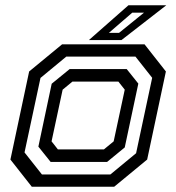

<svg xmlns="http://www.w3.org/2000/svg" viewBox="-20 -708 668 728"><path d="M100.5 0 19.5 -103 90.5 -437 215.5 -540H528L609 -437L538 -103L413 0ZM139 -46.5H398.5L496 -127L557 -413L493.5 -493.5H231.5L133.5 -412.5L73 -130ZM172 -94 125.5 -152 176 -390.5 244 -446H460.5L504.5 -391L453 -149L386 -94ZM199.5 -141.5H374L411 -172L453 -368L429 -398.5H254.5L217.5 -368L175.5 -172ZM317 -556 467 -688H610.5L440.5 -556ZM393 -583.5H431.5L526 -660H481.5Z"/></svg>

Font: Tourney Thin Medium
Style: Italic
Weight: 500
Italic angle: -12°
Version: Version 1.015